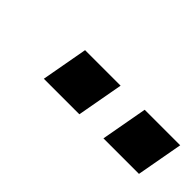

<svg xmlns="http://www.w3.org/2000/svg" viewBox="-5 -864 451 451"><g transform="rotate(45 221.0 -638.0)"><path d="M223 -580H105L126 -696H244ZM421 -580H303L324 -696H442Z"/></g></svg>

Font: YamahaIndonesia935. App
Style: Bold Italic
Weight: 700
Italic angle: -10°
Designer: Dalton Maag Ltd
Foundry: Dalton Maag Ltd
Version: Version 1.002; January 01, 2024; Regular/Italic